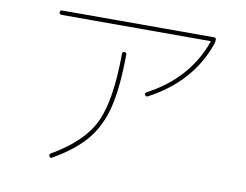

<svg xmlns="http://www.w3.org/2000/svg" viewBox="-75 -795 1150 896"><g transform="rotate(10 500.0 -347.0)"><path d="M150.4 -669.9Q140.6 -669.9 140.1 -680.2Q139.6 -690.4 150.4 -690.4H870.1Q879.9 -690.4 879.9 -680.2Q879.9 -669.9 877 -661.1Q810.5 -469.7 613.3 -365.2Q604.5 -361.3 599.6 -370.1Q594.7 -377.9 605.5 -383.8Q792 -482.4 857.4 -666Q859.4 -669.9 853.5 -669.9ZM460 -539.1Q460 -549.8 470.2 -549.8Q480.5 -549.8 480.5 -541Q479.5 -384.8 456.5 -290.5Q433.6 -196.3 379.9 -130.9Q326.2 -65.4 222.7 -5.9Q214.8 -1 210 -9.8Q205.1 -18.6 213.9 -24.4Q358.4 -107.4 408.7 -212.9Q459 -318.4 460 -539.1Z"/></g></svg>

Font: Rounded-L Mgen+ 2m thin
Style: Regular
Weight: 100
Designer: [Source Han Sans]
Ryoko NISHIZUKA  (kana & ideographs); Paul D. Hunt (Latin, Greek & Cyrillic); Wenlong ZHANG  (bopomofo
Version: Version 1.059.20150602